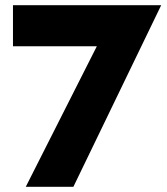

<svg xmlns="http://www.w3.org/2000/svg" viewBox="-20 -720 643 740"><path d="M30 -541.8H353.3L79.3 0H262.8L601.3 -700H30Z"/></svg>

Font: Jost* Book
Style: Regular
Weight: 400
Version: Version 3.000